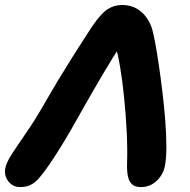

<svg xmlns="http://www.w3.org/2000/svg" viewBox="-38 -732 759 767"><path d="M42.6 15.4Q21.6 15.4 6.9 4Q-7.8 -7.4 -14.2 -24.5Q-20.6 -41.6 -17 -59.4Q-12.6 -83.2 10.8 -118.9Q34.2 -154.6 67.5 -202.7Q100.8 -250.8 134.8 -310Q164.4 -361.8 194.4 -411.6Q224.4 -461.4 251.8 -504.7Q279.2 -548 300.1 -580.3Q321 -612.6 331.4 -628.4Q365 -677.2 391 -694.6Q417 -712 449.8 -712Q494.6 -712 526.2 -684.8Q557.8 -657.6 570.8 -612.2Q575.2 -597.2 582.2 -559.7Q589.2 -522.2 596.7 -471.1Q604.2 -420 611.1 -362.5Q618 -305 622.3 -248.7Q626.6 -192.4 626.6 -145.5Q626.6 -98.6 620.6 -68.6Q616.8 -47.4 603.7 -28Q590.6 -8.6 570.7 3.4Q550.8 15.4 524.8 15.4Q503.2 15.4 490.9 5.4Q478.6 -4.6 473.6 -25.4Q468.6 -46.2 469.6 -80Q471.6 -137.8 468.1 -206.4Q464.6 -275 457.9 -341.6Q451.2 -408.2 442 -463.2Q432.8 -518.2 422.6 -549.4L439.2 -541.4Q425.8 -523 407.4 -492.7Q389 -462.4 366.2 -424.3Q343.4 -386.2 319.4 -343.7Q295.4 -301.2 271 -258.4Q241.8 -205.4 213.1 -158.5Q184.4 -111.6 159.8 -75.7Q135.2 -39.8 116.8 -19Q100 -0.6 82.6 7.4Q65.2 15.4 42.6 15.4Z"/></svg>

Font: Shantell Sans Light
Style: Italic
Weight: 300
Italic angle: -11°
Designer: Stephen Nixon, Anya Danilova, Shantell Martin
Foundry: Arrow Type
Version: Version 1.008;[ac192a2d6]